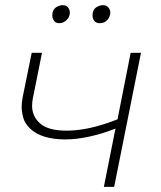

<svg xmlns="http://www.w3.org/2000/svg" viewBox="-20 -725 625 745"><path d="M487 -520H527L423 0H383L428 -226Q374 -205 324.5 -194.5Q275 -184 233 -184Q188 -184 153.5 -194.5Q119 -205 97.5 -225.5Q76 -246 70 -269Q64 -292 64 -309.5Q64 -327.5 68 -348L103 -520H143L108 -346Q104.5 -329 104.5 -314.5Q104.5 -273.5 135.8 -245.8Q167 -218 239 -218Q325 -218 436 -262ZM210 -635Q197 -635 190 -644Q183 -653 183 -665Q183 -686 196 -695.5Q209 -705 224 -705Q237 -705 244 -696Q251 -687 251 -676Q251 -659 238.2 -647Q225.5 -635 210 -635ZM366 -635Q353 -635 346 -644Q339 -653 339 -665Q339 -686 352 -695.5Q365 -705 380 -705Q393 -705 400.5 -696Q408 -687 408 -676Q408 -661.5 397.2 -648.2Q386.5 -635 366 -635Z"/></svg>

Font: Argentum Sans ExtraLight
Style: Italic
Weight: 200
Italic angle: -11°
Designer: Julieta Ulanovsky (font), Cristiano Sobral (main changes and remaster)
Foundry: Julieta Ulanovsky (font), Cristiano Sobral (main changes and remaster)
Version: Version 2.007;June 15, 2022;FontCreator 14.0.0.2814 64-bit; 